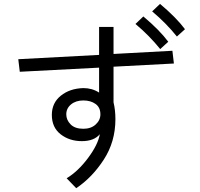

<svg xmlns="http://www.w3.org/2000/svg" viewBox="-20 -907 1040 1000"><path d="M325.2 -311.5Q325.2 -282.2 347.7 -259.3Q370.1 -236.3 414.1 -236.3Q454.1 -236.3 478.5 -258.8Q502.9 -281.2 502.9 -311.5Q502.9 -347.7 477.5 -365.7Q452.1 -383.8 414.1 -383.8Q375 -383.8 350.1 -363.3Q325.2 -342.8 325.2 -311.5ZM250 -308.6Q250 -371.1 296.9 -408.7Q343.8 -446.3 414.1 -448.2Q460 -448.2 496.1 -424.8V-554.7L83 -533.2L75.2 -598.6L496.1 -621.1V-766.6H571.3V-626L877.9 -642.6L885.7 -576.2L571.3 -559.6V-374Q581.1 -334 581.1 -286.1Q581.1 -168.9 520.5 -75.7Q460 17.6 377 73.2L327.1 21.5Q386.7 -14.6 438.5 -84Q490.2 -153.3 500 -208Q469.7 -171.9 406.2 -171.9Q341.8 -171.9 295.9 -207.5Q250 -243.2 250 -308.6ZM772.5 -847.7 813.5 -886.7Q898.4 -815.4 943.4 -754.9L901.4 -716.8Q844.7 -787.1 772.5 -847.7ZM685.5 -782.2 726.6 -821.3Q811.5 -750 856.4 -689.5L814.5 -651.4Q757.8 -721.7 685.5 -782.2Z"/></svg>

Font: Gothic A1
Style: Regular
Weight: 400
Designer: HanYang I&C Co.,Ltd.
Foundry: HanYang I&C Co.,Ltd.
Version: Version 2.50